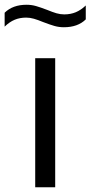

<svg xmlns="http://www.w3.org/2000/svg" viewBox="-60 -787 381 807"><path d="M88 0V-542.5H172V0ZM122 -694Q99 -703.5 82.5 -708.2Q66 -713 50 -713Q23.5 -713 1.8 -704Q-20 -695 -40.5 -675V-733.5Q-6.5 -767 51.5 -767Q72.5 -767 91.5 -761.5Q110.5 -756 138 -745.5Q161 -736 177.5 -731.2Q194 -726.5 210 -726.5Q236.5 -726.5 258.2 -735.5Q280 -744.5 300.5 -764V-705.5Q267 -672.5 208.5 -672.5Q187.5 -672.5 168.5 -678Q149.5 -683.5 122 -694Z"/></svg>

Font: Encode Sans Expanded
Style: Regular
Weight: 400
Width: 7
Designer: Multiple Designers
Foundry: Impallari Type
Version: Version 2.000